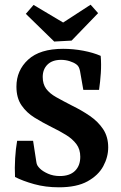

<svg xmlns="http://www.w3.org/2000/svg" viewBox="-20 -789 516 818"><path d="M441 -161Q441 -120 420 -81Q399 -42 353 -16.5Q307 9 231 9Q174 9 125.5 -4.5Q77 -18 44 -35Q42 -73 44.5 -114.5Q47 -156 53 -189H121L135 -98Q136 -90 139.5 -84Q143 -78 150 -71Q162 -59 184.5 -49Q207 -39 235 -39Q277 -39 299.5 -61Q322 -83 322 -121Q322 -153 305.5 -175Q289 -197 261.5 -214Q234 -231 199 -248Q161 -267 127 -288Q93 -309 71.5 -340.5Q50 -372 50 -420Q50 -489 100 -535Q150 -581 249 -581Q292 -581 334.5 -573Q377 -565 409 -551Q412 -515 409.5 -477.5Q407 -440 402 -406H335L321 -486Q319 -496 315.5 -503Q312 -510 305 -515Q294 -523 276.5 -528.5Q259 -534 240 -534Q203 -534 182.5 -514Q162 -494 162 -461Q162 -431 176.5 -411Q191 -391 219.5 -375Q248 -359 287 -339Q328 -319 363 -295Q398 -271 419.5 -238.5Q441 -206 441 -161ZM398 -733 285 -616 211 -612 90 -730 123 -768 249 -693 366 -769Z"/></svg>

Font: Yrsa SemiBold
Style: Regular
Weight: 600
Version: Version 2.004